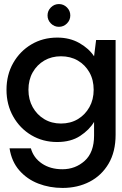

<svg xmlns="http://www.w3.org/2000/svg" viewBox="-20 -693 601 945"><path d="M288 232Q224 232 168.5 210.5Q113 189 75 145.5Q37 102 27 37H132Q145 84 186.5 112Q228 140 287 140Q351 140 397 98.5Q443 57 443 -26V-93Q420 -54 374.5 -24Q329 6 261 6Q191 6 134.5 -27.5Q78 -61 45 -119.5Q12 -178 12 -251Q12 -325 45 -383Q78 -441 134.5 -474.5Q191 -508 262 -508Q323 -508 370 -481.5Q417 -455 443 -416L453 -496H549V-30Q549 54 514.5 112.5Q480 171 421 201.5Q362 232 288 232ZM280 -85Q327 -85 363 -106.5Q399 -128 420 -165.5Q441 -203 441 -251Q441 -300 420 -337Q399 -374 363 -395Q327 -416 280 -416Q234 -416 198 -395Q162 -374 141 -337Q120 -300 120 -251Q120 -203 141 -165.5Q162 -128 198 -106.5Q234 -85 280 -85ZM270 -561Q247 -561 230.5 -577.5Q214 -594 214 -617Q214 -640 230.5 -656.5Q247 -673 270 -673Q293 -673 309.5 -656.5Q326 -640 326 -617Q326 -594 309.5 -577.5Q293 -561 270 -561Z"/></svg>

Font: Firefly Display Medium
Style: Regular
Weight: 500
Designer: Colophon Foundry, Jonny Pinhorn
Foundry: Colophon Foundry
Version: Version 1.200; ttfautohint (v1.8.3)